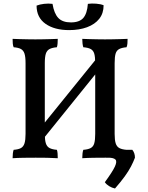

<svg xmlns="http://www.w3.org/2000/svg" viewBox="-20 -901 843 1097"><path d="M191 -63 168 -117 558 -599 584 -550ZM52 3Q52 -12 53.5 -24.5Q55 -37 58 -45Q85 -47 99.5 -55Q114 -63 120 -82Q126 -101 126 -136V-540Q126 -576 120 -594.5Q114 -613 99.5 -621Q85 -629 58 -631Q54 -640 53 -652.5Q52 -665 52 -679Q71 -678 92.5 -677.5Q114 -677 137.5 -676.5Q161 -676 182 -676Q204 -676 226 -676.5Q248 -677 269 -677.5Q290 -678 310 -679Q310 -665 309 -652.5Q308 -640 305 -631Q279 -629 263.5 -621Q248 -613 242 -594.5Q236 -576 236 -540V-136Q236 -101 242 -82Q248 -63 263.5 -55Q279 -47 305 -45Q308 -37 309 -24.5Q310 -12 310 3Q282 1 249 0.5Q216 0 184 0Q151 0 115 0.5Q79 1 52 3ZM450 3Q450 -12 451.5 -24.5Q453 -37 456 -45Q483 -47 498 -55Q513 -63 518.5 -82Q524 -101 524 -136V-540Q524 -576 518.5 -594.5Q513 -613 498 -621Q483 -629 456 -631Q453 -640 451.5 -652.5Q450 -665 450 -679Q469 -678 490.5 -677.5Q512 -677 535.5 -676.5Q559 -676 580 -676Q603 -676 624.5 -676.5Q646 -677 667.5 -677.5Q689 -678 709 -679Q709 -665 708 -652.5Q707 -640 703 -631Q677 -629 661.5 -621Q646 -613 640.5 -594.5Q635 -576 635 -540V-136Q635 -101 641 -82Q647 -63 662 -55Q677 -47 703 -45Q706 -37 707.5 -24.5Q709 -12 709 3Q680 1 647 0.5Q614 0 582 0Q549 0 513.5 0.5Q478 1 450 3ZM375 -729Q291 -729 240 -765Q189 -801 189 -869Q207 -876 231.5 -879Q256 -882 280 -879Q289 -824 313 -798.5Q337 -773 385 -773Q434 -773 456 -798.5Q478 -824 482 -879Q504 -882 529.5 -880Q555 -878 572 -871Q572 -825 547 -793.5Q522 -762 477.5 -745.5Q433 -729 375 -729ZM637 176Q619 172 603.5 162.5Q588 153 579 140Q623 80 636.5 50.5Q650 21 639.5 10.5Q629 0 599 0V-45H736Q751 -27 751 0Q742 24 728.5 50Q715 76 693 106.5Q671 137 637 176Z"/></svg>

Font: Vollkorn Medium
Style: Regular
Weight: 500
Designer: Friedrich Althausen
Foundry: Friedrich Althausen
Version: Version 5.000